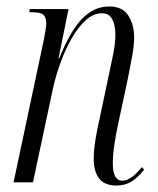

<svg xmlns="http://www.w3.org/2000/svg" viewBox="-20 -564 489 594"><path d="M340 10Q304 10 287 -11.5Q270 -33 270 -73Q270 -98 275 -130Q280 -162 289 -201L319 -343Q323 -361 330 -395.5Q337 -430 337 -457Q337 -471 334 -486Q331 -501 322 -512Q313 -523 295 -523Q270 -523 247 -503Q224 -483 204 -449Q184 -415 168.5 -373.5Q153 -332 144 -291L82 0H22L116 -443Q119 -459 121 -471Q123 -483 123 -491Q123 -509 115 -517.5Q107 -526 81 -526H71L72 -536H192L161 -383H163Q198 -470 235 -507Q272 -544 317 -544Q360 -544 377.5 -515Q395 -486 395 -449Q395 -424 389 -391Q383 -358 376 -323L345 -178Q338 -145 333.5 -114.5Q329 -84 329 -58Q329 -5 359 -5Q385 -5 419 -47L426 -39Q405 -13 385.5 -1.5Q366 10 340 10Z"/></svg>

Font: Noto Serif Display ExtraCondensed Light
Style: Italic
Weight: 300
Width: 2
Italic angle: -12°
Designer: Monotype Design Team
Foundry: Monotype Imaging Inc.
Version: Version 2.009